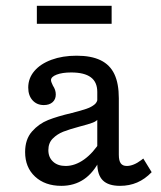

<svg xmlns="http://www.w3.org/2000/svg" viewBox="-20 -614 542 646"><path d="M307.3 -65.3V-304.8Q307.3 -337.9 285.5 -354Q263.7 -370.2 219.4 -370.2Q189.5 -370.2 170.6 -362.9Q151.6 -355.6 151.6 -344.4Q151.6 -341.1 153.6 -335.9Q155.6 -330.6 158.1 -325.8Q162.9 -318.5 165.3 -311.3Q167.7 -304 167.7 -296Q167.7 -279.8 156.9 -270.2Q146 -260.5 127.4 -260.5Q104 -260.5 89.5 -276.6Q75 -292.7 75 -319.4Q75 -350.8 95.6 -375Q116.1 -399.2 153.2 -412.9Q190.3 -426.6 237.9 -426.6Q287.1 -426.6 318.5 -411.3Q350 -396 364.9 -364.5Q379.8 -333.1 379.8 -283.1V-93.5Q379.8 -73.4 386.3 -64.5Q392.7 -55.6 406.5 -55.6Q417.7 -55.6 429.8 -60.5Q441.9 -65.3 454.8 -75L462.1 -80.6L490.3 -34.7Q467.7 -11.3 441.5 0Q415.3 11.3 383.9 11.3Q344.4 11.3 325.8 -7.3Q307.3 -25.8 307.3 -65.3ZM64.5 -102.4Q64.5 -145.2 87.5 -171.4Q110.5 -197.6 141.9 -210.1Q173.4 -222.6 221.8 -233.9Q253.2 -241.9 269.8 -247.6Q286.3 -253.2 297.2 -261.7Q308.1 -270.2 308.1 -283.1L312.9 -217.7Q307.3 -207.3 292.7 -201.6Q278.2 -196 246.8 -187.9Q213.7 -179 193.1 -171Q172.6 -162.9 157.7 -148Q142.7 -133.1 142.7 -108.9Q142.7 -84.7 158.5 -70.2Q174.2 -55.6 200.8 -55.6Q232.3 -55.6 262.9 -77.4Q293.5 -99.2 318.5 -139.5L317.7 -79Q295.2 -33.1 262.5 -10.9Q229.8 11.3 186.3 11.3Q131.5 11.3 98 -19.8Q64.5 -50.8 64.5 -102.4ZM104 -594.4H355.6V-533.9H104Z"/></svg>

Font: Playfair Micro SmCond SmLight
Style: Regular
Weight: 360
Width: 4
Designer: Claus Eggers Sørensen
Foundry: Claus Eggers Sørensen
Version: Version 2.100;Glyphs 3.2 (3219)